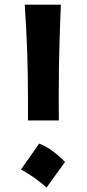

<svg xmlns="http://www.w3.org/2000/svg" viewBox="-20 -811 378 838"><path d="M102.1 -285.2V-377.9Q102.1 -482.9 98.9 -580.3Q95.7 -677.7 87.9 -790.5H245.6Q242.7 -718.8 240.5 -653.3Q238.3 -587.9 237.3 -522.7Q236.3 -457.5 236.3 -385.3L236.8 -285.2ZM151 -184.2Q181.1 -172.9 209.2 -152Q237.4 -131.1 263.8 -104.2Q223.5 -47.8 183.2 7.5Q158.5 -14.5 130.8 -34.4Q103.2 -54.2 71.5 -71.4Q91.9 -100.4 111.8 -128.4Q131.6 -156.3 151 -184.2Z"/></svg>

Font: Pinar-DS2-FD Bold
Style: Regular
Weight: 700
Designer: Amin Abedi
Version: Version 3.000